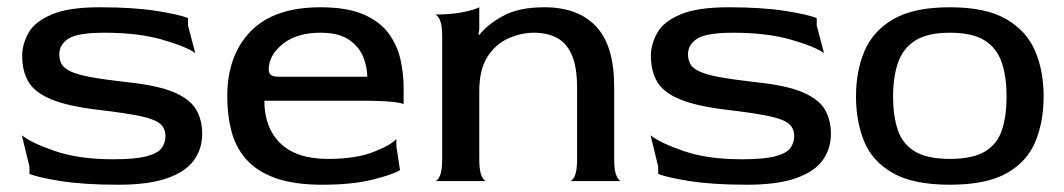

<svg xmlns="http://www.w3.org/2000/svg" viewBox="-20 -498 2925 528"><path d="M305 10Q211 10 147.5 0Q84 -10 61 -20V-40L40 -126Q66 -105 131.5 -82.5Q197 -60 291 -60Q353 -60 384 -68.5Q415 -77 425 -91.5Q435 -106 435 -124Q435 -145 420.5 -157.5Q406 -170 366.5 -178.5Q327 -187 250 -196Q166 -206 120.5 -225Q75 -244 58 -273.5Q41 -303 41 -344Q41 -376 58 -407Q75 -438 121.5 -458Q168 -478 254 -478Q347 -478 410.5 -468Q474 -458 497 -448V-428L517 -352Q492 -370 426 -389Q360 -408 267 -408Q193 -408 168 -391.5Q143 -375 143 -349Q143 -334 149 -322.5Q155 -311 173.5 -302Q192 -293 229.5 -286Q267 -279 330 -272Q415 -263 459 -244Q503 -225 519.5 -196.5Q536 -168 536 -130Q536 -89 513.5 -57.5Q491 -26 440 -8Q389 10 305 10Z M867 10Q788 10 737 -8.5Q686 -27 657 -60Q628 -93 616.5 -137Q605 -181 605 -233Q605 -346 669.5 -412Q734 -478 861 -478Q935 -478 980.5 -458Q1026 -438 1049.5 -405Q1073 -372 1081.5 -333.5Q1090 -295 1090 -258V-211Q1090 -214 1062.5 -217.5Q1035 -221 970 -221H707Q707 -147 751 -104Q795 -61 882 -61Q957 -61 1005.5 -79.5Q1054 -98 1070 -116V-96L1080 -30Q1058 -17 1002.5 -3.5Q947 10 867 10ZM747 -287H990Q990 -313 979 -341Q968 -369 940 -388.5Q912 -408 861 -408Q796 -408 757.5 -377Q719 -346 719 -307Q719 -297 725 -292Q731 -287 747 -287Z M1176 0Q1183 0 1189.5 -14Q1196 -28 1196 -60V-398Q1196 -430 1189.5 -443.5Q1183 -457 1176 -458Q1220 -458 1252.5 -464.5Q1285 -471 1298 -478V-417L1296 -404L1298 -402Q1320 -430 1363 -454Q1406 -478 1477 -478Q1570 -478 1619.5 -425Q1669 -372 1669 -259V-60Q1669 -28 1675.5 -14Q1682 0 1689 0H1547Q1554 0 1560.5 -14Q1567 -28 1567 -60V-256Q1567 -315 1552 -348Q1537 -381 1510.5 -394.5Q1484 -408 1449 -408Q1412 -408 1377 -392Q1342 -376 1320 -341Q1298 -306 1298 -247V-60Q1298 -28 1304.5 -14Q1311 0 1318 0Z M2034 10Q1940 10 1876.5 0Q1813 -10 1790 -20V-40L1769 -126Q1795 -105 1860.5 -82.5Q1926 -60 2020 -60Q2082 -60 2113 -68.5Q2144 -77 2154 -91.5Q2164 -106 2164 -124Q2164 -145 2149.5 -157.5Q2135 -170 2095.5 -178.5Q2056 -187 1979 -196Q1895 -206 1849.5 -225Q1804 -244 1787 -273.5Q1770 -303 1770 -344Q1770 -376 1787 -407Q1804 -438 1850.5 -458Q1897 -478 1983 -478Q2076 -478 2139.5 -468Q2203 -458 2226 -448V-428L2246 -352Q2221 -370 2155 -389Q2089 -408 1996 -408Q1922 -408 1897 -391.5Q1872 -375 1872 -349Q1872 -334 1878 -322.5Q1884 -311 1902.5 -302Q1921 -293 1958.5 -286Q1996 -279 2059 -272Q2144 -263 2188 -244Q2232 -225 2248.5 -196.5Q2265 -168 2265 -130Q2265 -89 2242.5 -57.5Q2220 -26 2169 -8Q2118 10 2034 10Z M2592 10Q2492 10 2435.5 -22Q2379 -54 2356.5 -109Q2334 -164 2334 -233Q2334 -303 2357.5 -358Q2381 -413 2437 -445.5Q2493 -478 2592 -478Q2691 -478 2747 -445.5Q2803 -413 2826.5 -358Q2850 -303 2850 -233Q2850 -164 2827.5 -109Q2805 -54 2749 -22Q2693 10 2592 10ZM2592 -61Q2654 -61 2688 -81Q2722 -101 2735 -139.5Q2748 -178 2748 -233Q2748 -288 2734.5 -327Q2721 -366 2687.5 -387Q2654 -408 2592 -408Q2531 -408 2497 -386.5Q2463 -365 2449.5 -325.5Q2436 -286 2436 -232Q2436 -179 2449 -140.5Q2462 -102 2496 -81.5Q2530 -61 2592 -61Z"/></svg>

Font: Red Rose
Style: Regular
Weight: 400
Designer: Jaikishan Patel
Version: Version 2.000; ttfautohint (v1.8.3)